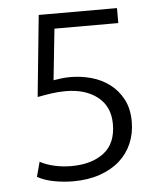

<svg xmlns="http://www.w3.org/2000/svg" viewBox="-47 -628 565 677"><g transform="rotate(-5 236.0 -289.5)"><path d="M392 -587V-534H166L147 -353Q158 -355 173.5 -357Q189 -359 208 -359Q245 -359 281 -349Q317 -339 345.5 -317.5Q374 -296 391.5 -263Q409 -230 409 -184Q409 -142 394 -107Q379 -72 350.5 -46.5Q322 -21 280 -6.5Q238 8 185 8Q152 8 117.5 1.5Q83 -5 59 -19L73 -71Q95 -59 124 -52.5Q153 -46 183 -46Q255 -46 298.5 -79Q342 -112 342 -181Q342 -243 299 -277Q256 -311 186 -311Q160 -311 136 -307.5Q112 -304 86 -299L115 -587Z"/></g></svg>

Font: Mukta Mahee Light
Style: Regular
Weight: 300
Designer: Shuchita Grover, Noopur Datye, Girish Dalvi, Yashodeep Gholap
Foundry: Ek Type
Version: Version 2.538;PS 1.000;hotconv 16.6.51;makeotf.lib2.5.65220;